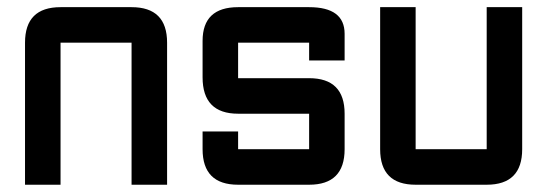

<svg xmlns="http://www.w3.org/2000/svg" viewBox="-20 -508 1505 528"><path d="M341.8 -390.6H146.5V0H48.8V-390.6Q48.8 -488.3 146.5 -488.3H341.8Q439.5 -488.3 439.5 -390.6V0H341.8Z M537.1 -146.5H634.8V-97.7H830.1V-195.3H634.8Q537.1 -195.3 537.1 -295.4V-395.5Q537.1 -488.3 634.8 -488.3H830.1Q927.7 -488.3 927.7 -415V-341.8H830.1V-390.6H634.8V-293H830.1Q927.7 -293 927.7 -195.3V-97.7Q927.7 0 830.1 0H634.8Q537.1 0 537.1 -97.7Z M1318.4 -488.3H1416V-97.7Q1416 0 1318.4 0H1123Q1025.4 0 1025.4 -97.7V-488.3H1123V-97.7H1318.4Z"/></svg>

Font: BabelStone Runic Short Twig
Style: Regular
Weight: 400
Designer: Andrew West
Foundry: BabelStone
Version: Version 3.003;March 14, 2022